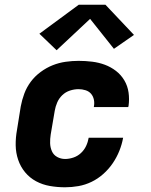

<svg xmlns="http://www.w3.org/2000/svg" viewBox="-20 -786 640 814"><path d="M256 8Q223 8 191.5 2.5Q160 -3 133 -17.5Q106 -32 86.5 -55.5Q67 -79 57 -108.5Q47 -138 46.5 -170Q46 -202 52 -235L68 -335Q73 -362 83 -389Q93 -416 110.5 -439.5Q128 -463 152.5 -481Q177 -499 203.5 -509.5Q230 -520 258 -524Q286 -528 313 -528Q342 -528 370.5 -524.5Q399 -521 424.5 -511.5Q450 -502 471.5 -485.5Q493 -469 507 -445.5Q521 -422 525 -394Q529 -366 525 -337Q524 -336 524 -334.5Q524 -333 524 -332H378Q378 -332 378 -332.5Q378 -333 378 -334Q381 -349 378 -363.5Q375 -378 366 -388.5Q357 -399 342.5 -403.5Q328 -408 313 -408Q295 -408 276.5 -402Q258 -396 244 -382.5Q230 -369 222.5 -351.5Q215 -334 212 -316L195 -216Q192 -197 192.5 -179Q193 -161 200 -145Q207 -129 222.5 -120.5Q238 -112 256 -112Q273 -112 291 -118Q309 -124 323 -137Q337 -150 345 -167Q353 -184 356 -202H502Q497 -174 486 -146.5Q475 -119 458 -94Q441 -69 418 -48.5Q395 -28 368 -15Q341 -2 312.5 3Q284 8 256 8ZM220 -573 147 -643 314 -766H427L548 -638L463 -579L362 -706Z"/></svg>

Font: Iosevka SS04 Hv Ex Obl
Style: Regular
Weight: 900
Width: 7
Italic angle: -9°
Monospace: yes
Designer: Belleve Invis
Foundry: Belleve Invis
Version: Version 19.0.0; ttfautohint (v1.8.4)